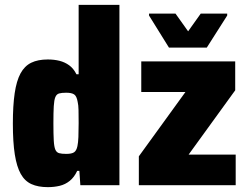

<svg xmlns="http://www.w3.org/2000/svg" viewBox="-20 -763 1025 791"><path d="M177 8Q137 8 109.5 -4.5Q82 -17 65.5 -46.5Q49 -76 41 -126.5Q33 -177 33 -254Q33 -328 40.5 -379Q48 -430 64.5 -460.5Q81 -491 108.5 -504.5Q136 -518 177 -518Q203 -518 225 -512.5Q247 -507 265 -494Q283 -481 295 -457H304V-743H472V0H311L307 -59H298Q286 -33 267.5 -18Q249 -3 226 2.5Q203 8 177 8ZM253 -129Q275 -129 285 -135.5Q295 -142 299 -161Q302 -175 303 -198.5Q304 -222 304 -256Q304 -288 303.5 -309.5Q303 -331 300 -343Q296 -367 285.5 -374Q275 -381 253 -381Q234 -381 223.5 -378Q213 -375 208 -363Q203 -351 201.5 -325.5Q200 -300 200 -255Q200 -210 201.5 -184Q203 -158 208 -146.5Q213 -135 223.5 -132Q234 -129 253 -129ZM552 0V-119L744 -384H562V-510H949V-391L757 -126H951V0ZM676 -567 594 -699V-707H703L755 -634L807 -707H916V-699L832 -567Z"/></svg>

Font: Saira SemiCondensed ExtraBold
Style: Regular
Weight: 800
Width: 4
Designer: Hector Gatti with collaboration of the Omnibus-Type team
Foundry: Omnibus-Type
Version: Version 1.101